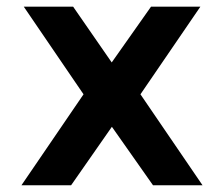

<svg xmlns="http://www.w3.org/2000/svg" viewBox="-20 -548 640 568"><path d="M310.5 -363.3 426.8 -528.3H572.8L395.5 -269L579.1 0H432.6L311 -172.9L190.4 0H43.5L227.1 -269L50.3 -528.3H196.3Z"/></svg>

Font: TypoPRO Roboto Mono
Style: Bold
Weight: 700
Designer: Google
Version: Version 2.000986; 2015; ttfautohint (v1.3)